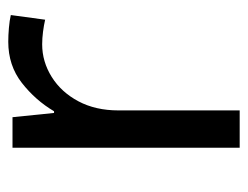

<svg xmlns="http://www.w3.org/2000/svg" viewBox="-86 -500 586 453"><g transform="rotate(-90 206.5 -273.0)"><path d="M335 -546Q350 -546 367.5 -544.5Q385 -543 398 -540L387 -459Q374 -462 358.5 -464Q343 -466 329 -466Q288 -466 252 -443.5Q216 -421 194.5 -380.5Q173 -340 173 -286V0H85V-536H157L167 -438H171Q197 -482 238 -514Q279 -546 335 -546Z"/></g></svg>

Font: Noto Sans Tai Viet
Style: Regular
Weight: 400
Designer: Monotype Design Team
Foundry: Monotype Imaging Inc.
Version: Version 2.003; ttfautohint (v1.8.4.7-5d5b)